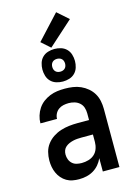

<svg xmlns="http://www.w3.org/2000/svg" viewBox="-143 -1047 786 1128"><g transform="rotate(-15 250.0 -483.5)"><path d="M193 8Q174 8 154.5 4.5Q135 1 118 -9Q101 -19 88 -34Q75 -49 67 -67Q59 -85 55.5 -104Q52 -123 52 -143Q52 -169 58.5 -194.5Q65 -220 81 -241Q97 -262 119 -276.5Q141 -291 166 -299Q191 -307 217 -310Q243 -313 269 -313H339V-354Q339 -372 333.5 -389Q328 -406 314.5 -418Q301 -430 283.5 -435Q266 -440 249 -440Q232 -440 216 -436.5Q200 -433 187 -423.5Q174 -414 166.5 -399Q159 -384 159 -368Q159 -368 159 -368Q159 -368 159 -368H58Q58 -368 58 -368Q58 -368 58 -368Q58 -391 65 -414Q72 -437 85 -456.5Q98 -476 116.5 -490Q135 -504 157 -513Q179 -522 202 -525Q225 -528 249 -528Q273 -528 297.5 -524.5Q322 -521 344.5 -511Q367 -501 386 -485Q405 -469 417.5 -448Q430 -427 435 -402.5Q440 -378 440 -354V0H339V-81Q330 -60 315 -42.5Q300 -25 280.5 -13.5Q261 -2 238.5 3Q216 8 193 8ZM233 -80Q254 -80 274.5 -86Q295 -92 310 -105.5Q325 -119 332 -139Q339 -159 339 -180V-225H269Q256 -225 243 -224Q230 -223 217.5 -220Q205 -217 193.5 -212Q182 -207 172 -198.5Q162 -190 157.5 -178Q153 -166 153 -153Q153 -137 158.5 -122.5Q164 -108 175.5 -97.5Q187 -87 202.5 -83.5Q218 -80 233 -80ZM250 -571Q230 -571 210.5 -577Q191 -583 177 -597Q163 -611 157 -630.5Q151 -650 151 -670Q151 -690 157 -709.5Q163 -729 177 -743Q191 -757 210.5 -763Q230 -769 250 -769Q270 -769 289.5 -763Q309 -757 323 -743Q337 -729 343 -709.5Q349 -690 349 -670Q349 -650 343 -630.5Q337 -611 323 -597Q309 -583 289.5 -577Q270 -571 250 -571ZM250 -631Q258 -631 265.5 -633.5Q273 -636 278.5 -641.5Q284 -647 286.5 -654.5Q289 -662 289 -670Q289 -678 286.5 -685.5Q284 -693 278.5 -698.5Q273 -704 265.5 -706.5Q258 -709 250 -709Q242 -709 234.5 -706.5Q227 -704 221.5 -698.5Q216 -693 213.5 -685.5Q211 -678 211 -670Q211 -662 213.5 -654.5Q216 -647 221.5 -641.5Q227 -636 234.5 -633.5Q242 -631 250 -631ZM235 -781 181 -829 316 -975 384 -915Z"/></g></svg>

Font: Zed Mono Semibold
Style: Regular
Weight: 600
Monospace: yes
Designer: Belleve Invis
Foundry: Belleve Invis
Version: Version 1.0.0; ttfautohint (v1.8.4)